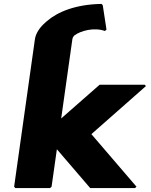

<svg xmlns="http://www.w3.org/2000/svg" viewBox="-20 -952 768 979"><path d="M724 -513 718 -520H488L292 -348L349 -752C350 -758 353 -765 359 -771C390 -795 460 -814 515 -794L523 -801L504 -925L498 -932C365 -930 273 -891 219 -844L211 -837C179 -809 162 -779 158 -752L52 0L58 7H235L243 0L270 -191L440 7H668L676 0L670 -7L446 -268Z"/></svg>

Font: Hussar Woodtype
Style: BlkObl
Weight: 900
Foundry: Cannot Into Space Fonts
Version: Version 1.07